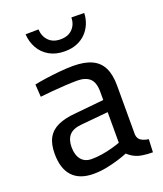

<svg xmlns="http://www.w3.org/2000/svg" viewBox="-137 -821 779 920"><g transform="rotate(-20 252.5 -360.5)"><path d="M182 10Q111 10 74.5 -29Q38 -68 38 -144Q38 -194 55.5 -225Q73 -256 108.5 -272Q144 -288 195 -292L345 -307V-348Q345 -397 323 -417Q301 -437 259 -437Q233 -437 198.5 -435Q164 -433 129.5 -430Q95 -427 69 -424L65 -488Q89 -493 123.5 -498Q158 -503 195.5 -506.5Q233 -510 264 -510Q322 -510 359 -493Q396 -476 413.5 -440.5Q431 -405 431 -349V-99Q433 -78 448 -68.5Q463 -59 486 -56L483 10Q469 10 455.5 9Q442 8 430 6Q418 4 408 1Q393 -4 381 -11.5Q369 -19 358 -29Q339 -21 310 -12Q281 -3 248 3.5Q215 10 182 10ZM197 -60Q223 -60 251 -64.5Q279 -69 304 -76Q329 -83 345 -89V-245L206 -232Q163 -228 144 -206.5Q125 -185 125 -146Q125 -106 143.5 -83Q162 -60 197 -60ZM253 -589Q207 -589 174 -608Q141 -627 123 -659.5Q105 -692 103 -730L169 -731Q171 -695 193 -672.5Q215 -650 253 -650Q292 -650 314 -672.5Q336 -695 337 -731L402 -730Q401 -701 390.5 -675.5Q380 -650 361 -630.5Q342 -611 315 -600Q288 -589 253 -589Z"/></g></svg>

Font: Cairo Play Medium
Style: Regular
Weight: 500
Version: Version 3.119